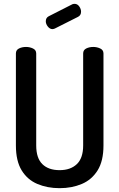

<svg xmlns="http://www.w3.org/2000/svg" viewBox="-20 -976 622 1002"><path d="M291 6Q227 6 175 -16Q123 -38 93 -87Q63 -136 63 -217V-697Q63 -715 79 -723Q95 -731 116 -731Q135 -731 152 -723Q169 -715 169 -697V-217Q169 -151 201 -119.5Q233 -88 291 -88Q348 -88 381 -119.5Q414 -151 414 -217V-697Q414 -715 430 -723Q446 -731 467 -731Q486 -731 503 -723Q520 -715 520 -697V-217Q520 -136 489.5 -87Q459 -38 407 -16Q355 6 291 6ZM254 -824Q240 -824 229.5 -837.5Q219 -851 219 -865Q219 -883 234 -891L358 -954Q364 -956 369 -956Q384 -956 393.5 -942.5Q403 -929 403 -915Q403 -896 387 -888L266 -827Q263 -826 260 -825Q257 -824 254 -824Z"/></svg>

Font: Dosis SemiBold
Style: Regular
Weight: 600
Designer: EdgarTolentino, PabloImpallari, IginoMarini
Foundry: EdgarTolentino, PabloImpallari, IginoMarini
Version: Version 3.001; ttfautohint (v1.8.2)